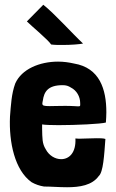

<svg xmlns="http://www.w3.org/2000/svg" viewBox="-20 -774 486 807"><path d="M195 -587C209 -585 226 -585 243 -585C279 -585 316 -588 329 -591C283 -634 209 -717 162 -754L93 -684L94 -683C113 -664 182 -607 195 -587ZM165 10C194 10 228 13 262 13C315 13 367 5 395 -34C414 -50 418 -122 423 -190C414 -193 401 -193 386 -193C362 -193 333 -191 312 -191C306 -191 301 -192 297 -192C300 -131 270 -105 237 -105C212 -105 186 -120 172 -147C157 -171 158 -193 157 -233V-251C169 -249 195 -248 226 -248C300 -248 405 -253 425 -259C426 -273 427 -288 427 -302C427 -399 399 -489 291 -507C269 -512 247 -515 224 -515C147 -515 71 -484 44 -423C28 -379 26 -333 22 -284C17 -176 42 -58 113 -8C129 1 146 7 165 10ZM254 -329C225 -329 204 -328 189 -328C164 -328 158 -330 158 -339C158 -342 159 -346 160 -351C165 -387 180 -416 243 -416C258 -416 267 -413 278 -406C302 -394 317 -368 317 -341C317 -330 319 -327 309 -327C301 -327 285 -329 254 -329Z"/></svg>

Font: HEYCLAY
Style: Regular
Weight: 400
Designer: Marcelo Magalhaes
Foundry: Marcelo Magalhães
Version: Version 1.300;hotconv 1.0.109;makeotfexe 2.5.65596